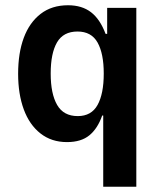

<svg xmlns="http://www.w3.org/2000/svg" viewBox="-20 -531 609 731"><path d="M373 180V-91H369Q352 -42 320.5 -16Q289 10 235 10Q176 10 134 -23Q92 -56 70.5 -114.5Q49 -173 49 -250Q49 -329 70.5 -387Q92 -445 134.5 -478Q177 -511 239 -511Q292 -511 326.5 -484.5Q361 -458 382 -402H388V-501H499V180ZM276 -89Q328 -89 351.5 -131.5Q375 -174 375 -251Q375 -327 351.5 -369Q328 -411 275 -411Q221 -411 197 -369.5Q173 -328 173 -251Q173 -174 197.5 -131.5Q222 -89 276 -89Z"/></svg>

Font: Nunito Sans 7pt Condensed
Style: Bold
Weight: 700
Width: 3
Designer: Vernon Adams
Foundry: Vernon Adams
Version: Version 3.101;gftools[0.9.27]